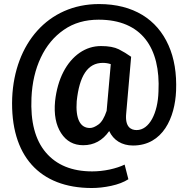

<svg xmlns="http://www.w3.org/2000/svg" viewBox="-20 -712 936 953"><path d="M854 -261.2C857.4 -347.7 845.2 -422.9 816.4 -487.3C759.3 -616.2 641.6 -691.9 471.7 -691.9C217.3 -691.9 52.2 -494.1 40.5 -226.6C29.8 62 177.2 221.2 435.5 221.2C465.8 221.2 498 217.8 532.2 210.4C565.9 203.1 594.2 192.4 617.2 177.7L598.6 105C578.6 114.7 553.7 123 524.4 129.4C494.6 135.7 465.8 138.7 437.5 138.7C337.4 138.7 260.7 107.4 207.5 44.9C154.3 -17.6 130.9 -107.9 136.2 -226.6C139.6 -301.3 154.8 -367.7 182.6 -426.3C210 -484.4 248 -530.3 296.9 -564C345.2 -597.7 402.8 -614.3 469.7 -614.3C683.1 -614.3 777.3 -474.1 766.6 -257.8C763.7 -150.4 721.2 -66.4 658.2 -66.4C629.9 -66.4 599.6 -81.5 606.4 -148.9L630.9 -430.2C611.3 -444.3 590.8 -456.5 569.8 -467.3C548.3 -478 519 -483.4 481.4 -483.4C442.9 -483.4 407.7 -472.2 375.5 -450.2C310.5 -405.3 265.6 -321.3 253.4 -210C247.1 -144 257.3 -91.3 283.2 -51.3C309.1 -11.2 345.7 8.8 393.1 8.8C446.3 8.8 489.3 -14.6 522 -61.5C543 -16.1 585 10.3 640.1 10.3C789.1 10.3 848.6 -129.4 854 -261.2ZM360.8 -210C374 -334.5 414.6 -399.9 490.2 -399.9C503.9 -399.9 517.1 -397.9 529.8 -393.6L509.3 -161.6C498 -127.9 484.4 -105.5 468.8 -94.2C452.6 -82.5 438.5 -76.7 426.3 -76.7C377 -76.7 354.5 -123.5 360.8 -210Z"/></svg>

Font: Vazirmatn
Style: Bold
Weight: 700
Designer: Saber Rastikerdar
Foundry: Saber Rastikerdar
Version: Version 33.003